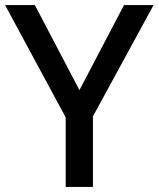

<svg xmlns="http://www.w3.org/2000/svg" viewBox="-20 -734 623 754"><path d="M292 -380 467 -714H583L345 -277V0H238V-273L0 -714H117Z"/></svg>

Font: Noto Sans Ol Chiki Medium
Style: Regular
Weight: 500
Designer: Monotype Design Team, Lewis McGuffie
Foundry: Monotype Imaging Inc.
Version: Version 2.003; ttfautohint (v1.8.4.7-5d5b)